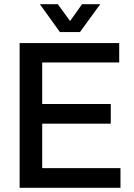

<svg xmlns="http://www.w3.org/2000/svg" viewBox="-20 -890 636 910"><path d="M73 0V-686H545V-594H180V-397H505V-304H180V-93H551V0ZM169 -870H254L335 -759L289 -758L369 -870H455L359 -738H264Z"/></svg>

Font: Archivo SemiCondensed Medium
Style: Regular
Weight: 500
Width: 4
Designer: Hector Gatti
Foundry: Omnibus-Type
Version: Version 2.001